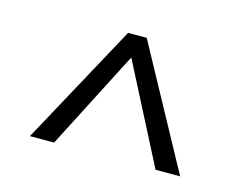

<svg xmlns="http://www.w3.org/2000/svg" viewBox="-56 -913 591 468"><g transform="rotate(15 239.5 -679.5)"><path d="M429 -527H367L239 -776L111 -527H50L216 -832H263Z"/></g></svg>

Font: Fira Sans Condensed Light
Style: Regular
Weight: 300
Width: 3
Designer: bBox Type GmbH & Carrois Corporate GbR & Edenspiekermann AG
Foundry: bBox Type GmbH & Carrois Corporate GbR & Edenspiekermann AG
Version: Version 4.301